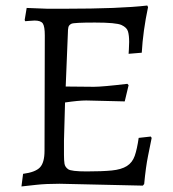

<svg xmlns="http://www.w3.org/2000/svg" viewBox="-20 -669 631 699"><path d="M212.9 -157.2V-105Q212.9 -85 214.8 -73Q216.8 -61 228 -53Q239.3 -44.9 295.4 -44.9Q351.1 -44.9 386.5 -48.3Q421.9 -51.8 441.9 -64.5Q461.9 -77.1 470.5 -101.6Q479 -126 484.9 -167L528.8 -171.9L532.2 -167Q527.3 -142.1 519 -101.6Q510.7 -61 504.9 1L500 6.8L196.8 0Q147 0 111.8 3.9Q77.1 7.8 58.1 9.8L64 -36.1Q108.9 -42 125.5 -59.6Q142.1 -77.1 142.1 -120.1L143.1 -540Q143.1 -572.3 136 -583.3Q128.9 -594.2 106 -594.2L84 -592.8Q78.1 -591.8 71.8 -591.8L69.8 -596.2L77.1 -640.1Q146 -637.2 151.9 -637.2H215.8Q416.5 -637.2 516.1 -648.9L519 -643.1Q500.5 -555.7 496.1 -477.1L448.2 -473.1Q448.2 -481 449.2 -488.8L450.2 -516.1Q450.2 -540 446 -554.4Q441.9 -568.8 422.4 -577.9Q402.8 -586.9 325.7 -586.9Q249 -586.9 240 -582.5Q231 -578.1 229 -570.1Q227.1 -562 227.1 -547.9L219.2 -354L321.8 -353Q352.5 -353 443.8 -363.8L448.2 -358.9L434.1 -299.8L293.9 -303.2Q266.1 -303.2 216.8 -295.9Q215.8 -254.9 214.4 -210Q212.9 -165 212.9 -157.2Z"/></svg>

Font: Alegreya-Regular
Style: Regular
Weight: 400
Designer: Juan Pablo del Peral
Foundry: Juan Pablo del Peral
Version: Version 1.003